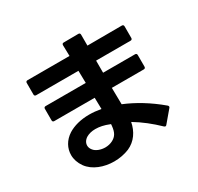

<svg xmlns="http://www.w3.org/2000/svg" viewBox="-181 -1040 1362 1318"><g transform="rotate(-30 500.0 -381.0)"><path d="M870 -400V-492C870 -501 865 -506 856 -506H603V-602H876C885 -602 890 -607 890 -616V-708C890 -717 885 -722 876 -722L603 -721V-808C603 -817 598 -822 589 -822L473 -821C463 -821 459 -816 459 -806L461 -721H128C119 -721 114 -716 114 -707V-616C114 -607 119 -602 128 -602H463L465 -505H147C138 -505 133 -500 133 -491V-400C133 -391 138 -386 147 -386H467L469 -296C436 -302 405 -305 376 -305C308 -305 251 -289 209 -263C157 -230 130 -179 130 -126C130 -93 141 -59 163 -28C205 31 286 60 366 60C408 60 450 52 486 37C550 9 588 -49 601 -117C665 -79 725 -31 780 22C784 25 787 27 790 27C794 27 797 25 800 21L876 -69C879 -72 880 -75 880 -78C880 -82 878 -86 874 -89C785 -164 693 -219 605 -255L603 -386H856C865 -386 870 -391 870 -400ZM258 -127C258 -148 270 -168 292 -181C311 -192 335 -198 363 -198C395 -198 430 -191 469 -175C471 -175 472 -174 474 -173L473 -160C468 -109 452 -85 420 -68C403 -59 382 -54 361 -54C326 -54 290 -67 273 -89C263 -101 258 -114 258 -127Z"/></g></svg>

Font: LINE Seed JP_OTF Bold
Style: Regular
Weight: 700
Designer: LINE & Fontrix & Fontworks
Version: Version 1.009